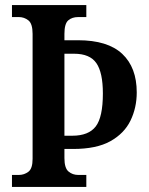

<svg xmlns="http://www.w3.org/2000/svg" viewBox="-20 -734 585 754"><path d="M27 0V-47H54Q75 -47 91.5 -59.5Q108 -72 108 -110V-601Q108 -641 91.5 -654Q75 -667 54 -667H27V-714H319V-667H287Q263 -667 248 -654Q233 -641 233 -601V-576H286Q403 -576 460 -522.5Q517 -469 517 -371Q517 -311 492.5 -260.5Q468 -210 413.5 -179.5Q359 -149 267 -149H233V-113Q233 -74 249 -60.5Q265 -47 287 -47H319V0ZM264 -201Q328 -201 356 -237.5Q384 -274 384 -367Q384 -449 358.5 -486Q333 -523 271 -523H233V-201Z"/></svg>

Font: Noto Serif Myanmar Cond SemBd
Style: Regular
Weight: 600
Width: 3
Designer: Ben Mitchell and the Monotype Design Team
Foundry: Monotype Imaging Inc.
Version: Version 2.106; ttfautohint (v1.8.4.7-5d5b)